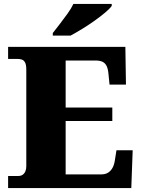

<svg xmlns="http://www.w3.org/2000/svg" viewBox="-20 -951 715 971"><path d="M21 0V-61H72Q86 -61 95 -67.5Q104 -74 108.5 -85Q113 -96 113 -110V-599Q113 -623 107 -634.5Q101 -646 91 -649.5Q81 -653 70 -653H21V-714H614L617 -523H534L529 -573Q527 -600 520 -615.5Q513 -631 499.5 -638Q486 -645 462 -645H312V-407H548V-339H312V-69H491Q513 -69 527 -78Q541 -87 549.5 -103Q558 -119 561 -141L569 -191H651L644 0ZM247 -784Q262 -803 282 -829Q302 -855 321.5 -882Q341 -909 351 -931H545V-921Q536 -908 512.5 -888Q489 -868 458 -846Q427 -824 395 -804.5Q363 -785 337 -771H247Z"/></svg>

Font: Noto Serif Hebrew Black
Style: Regular
Weight: 900
Version: Version 2.003